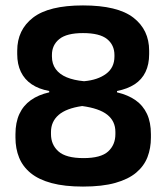

<svg xmlns="http://www.w3.org/2000/svg" viewBox="-20 -673 614 708"><path d="M286 15Q218 15 170.5 2.2Q123 -10.5 93.5 -34.5Q64 -58.5 50.5 -91.8Q37 -125 37 -165.5V-178Q37 -221.5 51.5 -252.8Q66 -284 93.8 -303.8Q121.5 -323.5 161.5 -332.5V-337.5Q123 -344.5 96.8 -362.2Q70.5 -380 57 -408Q43.5 -436 43.5 -473.5V-486Q43.5 -563 101.8 -608Q160 -653 286 -653Q413.5 -653 471.8 -608Q530 -563 530 -486V-473.5Q530 -435.5 516.5 -407.5Q503 -379.5 476.5 -362.2Q450 -345 411.5 -337.5V-332.5Q452 -323 479.8 -303.5Q507.5 -284 522 -253Q536.5 -222 536.5 -178V-165.5Q536.5 -126.5 523.8 -93.5Q511 -60.5 482 -36.2Q453 -12 405 1.5Q357 15 286 15ZM288 -90Q352 -90 378.8 -114.5Q405.5 -139 405.5 -178.5V-186.5Q405.5 -226 375.8 -249.8Q346 -273.5 283 -282Q224 -273.5 196 -249Q168 -224.5 168 -186.5V-178.5Q168 -139 195.8 -114.5Q223.5 -90 288 -90ZM290 -373.5Q340.5 -378 371.2 -400.8Q402 -423.5 402 -464.5V-470Q402 -507 374.8 -529Q347.5 -551 286 -551Q226 -551 198.8 -529Q171.5 -507 171.5 -470.5V-464.5Q171.5 -437.5 185.5 -418.2Q199.5 -399 225.8 -388Q252 -377 290 -373.5Z"/></svg>

Font: Anek Latin SemiBold
Style: Regular
Weight: 600
Designer: Yesha Goshar
Foundry: Ek Type
Version: Version 1.003